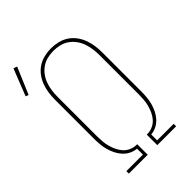

<svg xmlns="http://www.w3.org/2000/svg" viewBox="-256 -900 993 993"><g transform="rotate(-45 241.0 -403.5)"><path d="M77 0V-18H198V-61Q177 -63 158 -72.5Q139 -82 125 -97.5Q111 -113 101.5 -132Q92 -151 86.5 -171Q81 -191 79 -212Q77 -233 77 -254V-540Q77 -565 80.5 -590Q84 -615 93 -639Q102 -663 117.5 -683.5Q133 -704 154 -717.5Q175 -731 200 -737Q225 -743 250 -743Q275 -743 300 -737Q325 -731 346 -717.5Q367 -704 382.5 -683.5Q398 -663 407 -639Q416 -615 419.5 -590Q423 -565 423 -540V-254Q423 -233 421 -212Q419 -191 413.5 -171Q408 -151 398.5 -132Q389 -113 375 -97.5Q361 -82 342 -72.5Q323 -63 302 -61V-18H423V0H285V-77H294Q313 -78 331 -86.5Q349 -95 361.5 -109.5Q374 -124 382 -141.5Q390 -159 395 -177.5Q400 -196 401.5 -215.5Q403 -235 403 -254V-540Q403 -563 400 -585.5Q397 -608 389.5 -629.5Q382 -651 368.5 -669.5Q355 -688 336.5 -701Q318 -714 295.5 -719.5Q273 -725 250 -725Q227 -725 204.5 -719.5Q182 -714 163.5 -701Q145 -688 131.5 -669.5Q118 -651 110.5 -629.5Q103 -608 100 -585.5Q97 -563 97 -540V-254Q97 -235 98.5 -215.5Q100 -196 105 -177.5Q110 -159 118 -141.5Q126 -124 138.5 -109.5Q151 -95 169 -86.5Q187 -78 206 -77H215V0ZM-2 -654 -18 -660 40 -807 60 -800Z"/></g></svg>

Font: Iosevka Slab Thin
Style: Regular
Weight: 100
Monospace: yes
Designer: Belleve Invis
Foundry: Belleve Invis
Version: Version 11.1.0; ttfautohint (v1.8.3)